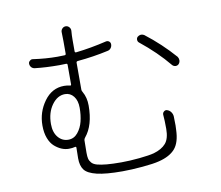

<svg xmlns="http://www.w3.org/2000/svg" viewBox="-86 -884 1172 1018"><g transform="rotate(-10 500.0 -375.0)"><path d="M163.1 -283.2Q163.1 -238.3 185.1 -211.9Q207 -185.5 240.2 -185.5Q270.5 -185.5 291 -210.4Q311.5 -235.4 319.8 -269Q328.1 -302.7 328.1 -341.8Q328.1 -380.9 310.1 -403.8Q292 -426.8 263.7 -426.8Q222.7 -426.8 192.9 -385.7Q163.1 -344.7 163.1 -283.2ZM757.8 -229.5Q757.8 -239.3 765.6 -245.6Q773.4 -252 782.2 -249Q794.9 -245.1 802.7 -234.4Q810.5 -223.6 811.5 -210.9Q812.5 -184.6 812.5 -161.1Q812.5 -149.4 811.5 -138.7Q809.6 -70.3 780.8 -37.1Q752 -3.9 692.4 10.7Q662.1 18.6 602.1 23.9Q542 29.3 493.2 29.3Q404.3 29.3 356 17.6Q307.6 5.9 290.5 -16.6Q273.4 -39.1 273.4 -79.1Q273.4 -102.5 274.4 -136.7Q274.4 -139.6 272.5 -141.1Q270.5 -142.6 267.6 -141.6Q252.9 -137.7 234.4 -137.7Q214.8 -137.7 195.8 -145.5Q176.8 -153.3 158.2 -169.4Q139.6 -185.5 128.4 -214.8Q117.2 -244.1 117.2 -283.2Q117.2 -355.5 159.2 -413.1Q201.2 -470.7 266.6 -470.7Q283.2 -470.7 297.9 -466.8Q304.7 -464.8 304.7 -472.7V-577.1Q304.7 -584 297.9 -584Q285.2 -583 261.7 -583Q189.5 -583 130.9 -589.8Q120.1 -590.8 112.3 -598.6Q104.5 -607.4 104.5 -619.1Q104.5 -627.9 112.3 -633.8Q119.1 -640.6 128.9 -638.7Q197.3 -628.9 258.8 -628.9Q284.2 -628.9 297.9 -629.9Q304.7 -629.9 304.7 -637.7V-705.1Q304.7 -731.4 303.7 -751Q302.7 -762.7 310.5 -771.5Q318.4 -780.3 329.6 -780.3Q340.8 -780.3 348.6 -771.5Q356.4 -762.7 355.5 -751Q353.5 -726.6 353.5 -705.1V-641.6Q353.5 -633.8 361.3 -634.8Q440.4 -643.6 526.4 -664.1Q536.1 -666 543.5 -660.2Q550.8 -654.3 550.8 -644.5Q550.8 -632.8 543.9 -624Q537.1 -615.2 526.4 -613.3Q447.3 -595.7 361.3 -587.9Q353.5 -586.9 353.5 -580.1V-434.6Q353.5 -427.7 358.4 -420.9Q377 -388.7 377 -345.7Q377 -239.3 329.1 -181.6Q324.2 -175.8 323.2 -168.9Q322.3 -125 322.3 -100.6Q322.3 -80.1 325.2 -68.4Q328.1 -56.6 337.4 -45.9Q346.7 -35.2 366.2 -29.8Q385.7 -24.4 417 -21.5Q448.2 -18.6 496.1 -18.6Q540 -18.6 593.8 -23.9Q647.5 -29.3 672.9 -36.1Q716.8 -48.8 738.8 -74.2Q760.7 -99.6 760.7 -152.3Q760.7 -198.2 757.8 -229.5ZM698.2 -627.9Q690.4 -633.8 690.4 -644.5Q690.4 -653.3 696.3 -659.2Q704.1 -666 713.9 -667Q714.8 -667 716.8 -667Q724.6 -667 732.4 -662.1Q816.4 -597.7 886.7 -517.6Q892.6 -508.8 892.6 -499Q892.6 -487.3 884.8 -478.5Q877.9 -471.7 868.2 -471.7Q868.2 -471.7 867.2 -471.7Q856.4 -472.7 849.6 -480.5Q786.1 -557.6 698.2 -627.9Z"/></g></svg>

Font: Gen Jyuu Gothic Light
Style: Regular
Weight: 200
Designer: [Source Han Sans]
Ryoko NISHIZUKA  (kana & ideographs); Paul D. Hunt (Latin, Greek & Cyrillic); Wenlong ZHANG  (bopomofo
Version: Version 1.002.20150607